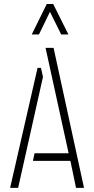

<svg xmlns="http://www.w3.org/2000/svg" viewBox="-20 -916 459 936"><path d="M134.8 -748 208 -896.5H239.3L313.5 -748H278.3L223.6 -858.4L169.9 -748ZM29.3 0 163.1 -585H179.7L189.5 -541L68.4 0ZM140.6 -131.8 148.4 -168.9H314.5L202.1 -682.6H241.2L389.6 0H350.6L323.2 -131.8Z"/></svg>

Font: Post No Bills Colombo Light
Style: Regular
Weight: 300
Designer: Kosala Senevirathne, Siva Puranthara, Lasantha Premarathna, Tharique Azeez
Foundry: Mooniak
Version: Version 1.220 ; ttfautohint (v1.6)